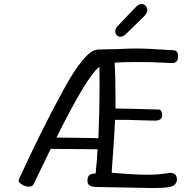

<svg xmlns="http://www.w3.org/2000/svg" viewBox="-20 -940 954 966"><path d="M870 -38Q870 -10 840 -1Q817 6 743 6Q709 6 637 4Q502 1 475 1Q443 1 431.5 -6.5Q420 -14 420 -31Q420 -51 429.5 -59Q439 -67 461 -67Q468 -130 471 -189L235 -191L178 -73L153 -21Q148 -10 142.5 -5.5Q137 -1 126 -1Q106 -1 87.5 -13.5Q69 -26 75 -38Q192 -292 299.5 -488.5Q407 -685 469 -690Q471 -691 476 -691L568 -693Q633 -696 671 -696Q719 -696 854 -687Q876 -685 876 -658Q876 -637 867 -629.5Q858 -622 847 -623L815 -624Q745 -628 680 -628Q597 -628 557 -625Q561 -557 561 -455V-394L668 -392Q762 -390 779 -389Q787 -388 791.5 -380.5Q796 -373 796 -361Q796 -333 760 -333L684 -335L619 -337H559Q555 -249 544 -103Q544 -93 542 -71Q655 -61 718 -61Q753 -61 772.5 -62.5Q792 -64 834 -70Q847 -72 858.5 -64Q870 -56 870 -38ZM475 -245Q481 -385 481 -512Q481 -579 480 -604Q418 -557 264 -248ZM560 -782Q560 -798 574 -811L655 -896Q667 -909 675 -914.5Q683 -920 692 -920Q704 -920 712.5 -911Q721 -902 721 -889Q721 -874 704 -857L616 -771Q600 -755 586 -755Q575 -755 567.5 -763Q560 -771 560 -782Z"/></svg>

Font: Mali
Style: Regular
Weight: 400
Version: Version 1.000; ttfautohint (v1.6)